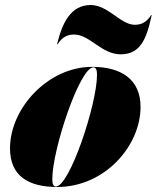

<svg xmlns="http://www.w3.org/2000/svg" viewBox="-20 -737 626 767"><path d="M276 -599C339 -599 385 -520 462 -520C541 -520 566 -582 586 -677H584C564 -645 541 -638 518 -638C462 -638 412 -717 342 -717C263 -717 228 -645 208 -560H210C230 -592 253 -599 276 -599ZM208.5 10C399.5 10 541.5 -155 541.5 -310C541.5 -420 464 -470 348 -470C172 -470 20 -304.5 20 -144.5C20 -34.5 92.5 10 208.5 10ZM203.5 8C192.5 8 189 -3 189 -22C189 -141 299 -468 353 -468C364 -468 367.5 -457 367.5 -438C367.5 -319 257.5 8 203.5 8Z"/></svg>

Font: Bodoni* 96pt Fatface
Style: Italic
Weight: 900
Italic angle: -13°
Version: Version 2.3